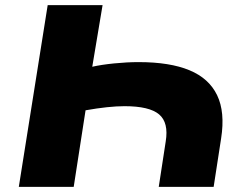

<svg xmlns="http://www.w3.org/2000/svg" viewBox="-20 -725 953 745"><path d="M53 0 165 -705H378L338 -466Q373 -474 423 -479Q473 -484 518 -484Q639 -484 715 -452.5Q791 -421 822.5 -355.5Q854 -290 838 -188L809 0H596L623 -176Q635 -249 597.5 -281Q560 -313 463 -313Q433 -313 395 -309Q357 -305 312 -297L266 0Z"/></svg>

Font: Nunito Sans 10pt Expanded Black
Style: Italic
Weight: 900
Width: 7
Italic angle: -9°
Designer: Vernon Adams
Foundry: Vernon Adams
Version: Version 3.101;gftools[0.9.27]